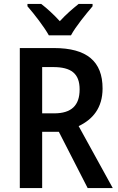

<svg xmlns="http://www.w3.org/2000/svg" viewBox="-20 -959 603 979"><path d="M452 -939H381C349 -913 319 -888 285 -851C254 -885 219 -917 190 -939H120V-927C155 -887 205 -822 229 -779H342C366 -824 419 -888 452 -927ZM255 -714H81V0H195V-287H280L427 0H555L381 -316C453 -350 503 -409 503 -508C503 -646 423 -714 255 -714ZM251 -617C343 -617 386 -584 386 -503C386 -422 345 -381 256 -381H195V-617Z"/></svg>

Font: Noto Sans UI SemiCondensed Medium
Style: Regular
Weight: 500
Width: 4
Designer: Monotype Design Team
Foundry: Monotype Imaging Inc.
Version: Version 1.901